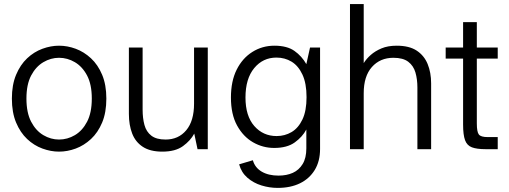

<svg xmlns="http://www.w3.org/2000/svg" viewBox="-20 -728 2484 937"><path d="M268 12Q228 12 187 -3Q146 -18 112.5 -49.5Q79 -81 58.5 -130Q38 -179 38 -247Q38 -314 58.5 -363Q79 -412 112.5 -443.5Q146 -475 187 -490Q228 -505 268 -505Q309 -505 349.5 -490Q390 -475 424 -443.5Q458 -412 478.5 -363Q499 -314 499 -247Q499 -179 478.5 -130Q458 -81 424 -49.5Q390 -18 349.5 -3Q309 12 268 12ZM268 -47Q309 -47 345.5 -68.5Q382 -90 405 -134Q428 -178 428 -247Q428 -316 405 -359.5Q382 -403 345.5 -424.5Q309 -446 268 -446Q228 -446 191.5 -424.5Q155 -403 132 -359.5Q109 -316 109 -247Q109 -178 132 -134Q155 -90 191.5 -68.5Q228 -47 268 -47Z M772 12Q713 12 677 -11.5Q641 -35 625 -76.5Q609 -118 609 -172V-496H676V-193Q676 -151 685 -118Q694 -85 718.5 -66Q743 -47 788 -47Q851 -47 889 -92.5Q927 -138 927 -222V-496H994V0H944L928 -76Q910 -42 873 -15Q836 12 772 12Z M1335 189Q1295 189 1256 177Q1217 165 1187.5 139.5Q1158 114 1147 74L1214 54Q1224 90 1257 109.5Q1290 129 1339 129Q1379 129 1409 115.5Q1439 102 1457 72.5Q1475 43 1475 -4V-96Q1456 -60 1418.5 -33Q1381 -6 1318 -6Q1263 -6 1215 -33.5Q1167 -61 1137 -115.5Q1107 -170 1107 -252Q1107 -332 1135 -388Q1163 -444 1211.5 -474.5Q1260 -505 1319 -505Q1381 -505 1417 -479.5Q1453 -454 1475 -415L1493 -496H1542V-1Q1542 59 1516 101.5Q1490 144 1444 166.5Q1398 189 1335 189ZM1330 -64Q1370 -64 1403 -83.5Q1436 -103 1456 -145Q1476 -187 1476 -254Q1476 -321 1456 -364Q1436 -407 1403 -427Q1370 -447 1329 -447Q1263 -447 1220.5 -395.5Q1178 -344 1178 -252Q1178 -162 1221 -113Q1264 -64 1330 -64Z M1688 0V-708H1755V-420Q1768 -441 1789.5 -460Q1811 -479 1842 -492Q1873 -505 1916 -505Q1977 -505 2013.5 -481Q2050 -457 2067 -415.5Q2084 -374 2084 -321V0H2017V-301Q2017 -341 2007.5 -374Q1998 -407 1972.5 -426.5Q1947 -446 1900 -446Q1835 -446 1795 -401Q1755 -356 1755 -273V0Z M2350 0Q2307 0 2283 -9Q2259 -18 2249.5 -44Q2240 -70 2240 -120V-442H2155V-496H2240V-620H2307V-496H2409V-442H2307V-126Q2307 -84 2317 -71.5Q2327 -59 2360 -59H2409V0Z"/></svg>

Font: Atkinson Hyperlegible Next Light
Style: Regular
Weight: 300
Designer: Elliott Scott, Megan Eiswerth, Linus Boman, Theodore Petrosky, Letters from Sweden
Foundry: Applied Design Works, Letters from Sweden
Version: Version 2.001